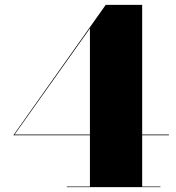

<svg xmlns="http://www.w3.org/2000/svg" viewBox="-20 -770 724 790"><path d="M640 -2.5V0H255V-2.5H350V-213.5H35L415 -750H565V-216.5H675V-213.5H565V-2.5ZM40 -216.5H350V-653Z"/></svg>

Font: Bodoni* 72pt Fatface
Style: Regular
Weight: 900
Version: Version 2.3